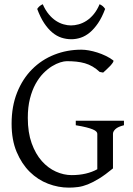

<svg xmlns="http://www.w3.org/2000/svg" viewBox="-20 -862 623 897"><path d="M508.8 -580.1Q512.2 -577.6 507.8 -570.6Q503.4 -563.5 495.4 -554.7Q487.3 -545.9 477.8 -537.4Q468.3 -528.8 461.9 -522.9L445.8 -525.9Q429.7 -541 412.6 -551Q395.5 -561 376.7 -566.4Q357.9 -571.8 336.9 -574Q315.9 -576.2 292 -576.2Q279.8 -576.2 261.5 -570.6Q243.2 -564.9 222.9 -552.5Q202.6 -540 182.6 -519.8Q162.6 -499.5 146.2 -470Q129.9 -440.4 119.9 -401.1Q109.9 -361.8 109.9 -311Q109.9 -243.2 127.9 -192.9Q146 -142.6 175.3 -109.6Q204.6 -76.7 241.2 -60.3Q277.8 -43.9 314.9 -43.9Q350.6 -43.9 380.6 -51Q410.6 -58.1 434.6 -71.3V-236.8Q434.6 -242.2 429.9 -247.3Q425.3 -252.4 413.8 -257.3Q402.3 -262.2 383.1 -267.1Q363.8 -272 334 -276.9V-297.9H559.1V-276.9Q531.2 -270 519.5 -259Q507.8 -248 507.8 -236.8V-75.2Q471.7 -45.4 443.1 -27.8Q414.6 -10.3 390.6 -0.7Q366.7 8.8 345.2 11.7Q323.7 14.6 301.8 14.6Q252.4 14.6 204.6 -3.7Q156.7 -22 118.9 -59.3Q81.1 -96.7 57.6 -152.6Q34.2 -208.5 34.2 -284.2Q34.2 -365.2 59.8 -429.4Q85.4 -493.7 129.9 -538.3Q174.3 -583 233.6 -606.4Q293 -629.9 359.9 -629.9Q376 -629.9 395.3 -626.5Q414.6 -623 434.6 -616.7Q454.6 -610.4 473.9 -601.1Q493.2 -591.8 508.8 -580.1ZM471.2 -820.3Q456.5 -780.8 438.2 -753.9Q419.9 -727.1 399.7 -710.2Q379.4 -693.4 357.4 -686Q335.4 -678.7 313.5 -678.7Q289.6 -678.7 267.1 -686Q244.6 -693.4 224.4 -710.2Q204.1 -727.1 186.3 -753.9Q168.5 -780.8 153.8 -820.3Q159.7 -829.1 165.5 -833.7Q171.4 -838.4 179.7 -842.3Q191.9 -814.5 207.8 -795.4Q223.6 -776.4 241.2 -764.9Q258.8 -753.4 277.1 -748.3Q295.4 -743.2 311.5 -743.2Q328.6 -743.2 347.4 -748.3Q366.2 -753.4 384 -764.9Q401.9 -776.4 417.7 -795.4Q433.6 -814.5 445.3 -842.3Q453.6 -838.4 459.5 -833.7Q465.3 -829.1 471.2 -820.3Z"/></svg>

Font: Gentium Plus Viet
Style: Regular
Weight: 400
Designer: J. Victor Gaultney, Annie Olsen, Iska Routamaa, Becca Hirsbrunner
Foundry: SIL International
Version: Version 5.000